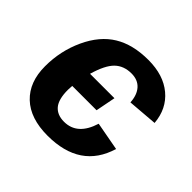

<svg xmlns="http://www.w3.org/2000/svg" viewBox="-140 -685 842 842"><g transform="rotate(45 281.5 -264.0)"><path d="M261.7 -84.5Q344.2 -84.5 375.5 -186L507.8 -161.6Q456.5 9.8 253.9 9.8Q146.5 9.8 88.6 -45.2Q30.8 -100.1 30.8 -197.8Q30.8 -293.5 69.3 -376.5Q107.9 -460 172.1 -499Q236.3 -538.1 332 -538.1Q425.8 -538.1 482.7 -490.5Q539.6 -442.9 546.4 -361.8L407.7 -350.6Q405.3 -394.5 383.1 -419.2Q360.8 -443.8 321.3 -443.8Q273.9 -443.8 244.1 -414.8Q214.4 -385.7 193.8 -314H345.2L327.1 -221.2H176.3Q175.8 -214.8 175.5 -208.5Q175.3 -202.1 174.8 -195.8Q174.8 -137.2 197 -110.8Q219.2 -84.5 261.7 -84.5Z"/></g></svg>

Font: Arimo
Style: Italic
Weight: 400
Italic angle: -12°
Designer: Steve Matteson
Foundry: Monotype Imaging Inc.
Version: Version 1.33